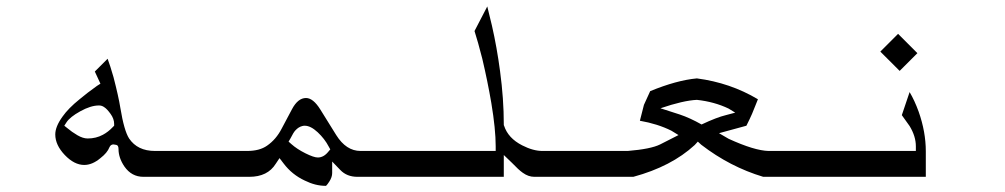

<svg xmlns="http://www.w3.org/2000/svg" viewBox="-20 -569 3150 602"><path d="M627 -14.6H429.7Q392.6 -14.6 370.1 -46.9Q351.6 -74.2 351.6 -101.6Q351.6 -113.3 344.7 -114.7Q337.9 -116.2 335.9 -116.2Q327.1 -116.2 323.2 -107.4Q316.4 -89.8 294.9 -73.2Q269.5 -51.8 244.1 -51.8Q212.9 -51.8 183.1 -83Q153.3 -114.3 153.3 -147.5Q153.3 -171.9 175.8 -203.1Q194.3 -229.5 229.5 -257.8Q253.9 -278.3 284.2 -299.8L294.9 -306.6L277.3 -344.7L317.4 -384.8Q325.2 -364.3 335.9 -327.1Q351.6 -266.6 357.4 -230.5Q369.1 -159.2 384.8 -134.8Q411.1 -95.7 465.8 -95.7H627ZM254.9 -134.8Q281.2 -134.8 302.7 -146.5Q319.3 -155.3 334 -170.9L337.9 -174.8V-180.7Q337.9 -196.3 326.7 -211.9Q315.4 -227.5 307.6 -232.4Q299.8 -238.3 291 -238.3Q291 -238.3 290 -238.3Q264.6 -238.3 231.9 -220.2Q199.2 -202.1 188.5 -185.5L181.6 -174.8L191.4 -167Q205.1 -155.3 222.7 -145Q240.2 -134.8 254.9 -134.8Z M1250 -14.6H1100.6Q1067.4 -14.6 1046.9 -36.1Q1046.9 -36.1 1021.5 -62.5V-26.4Q1021.5 -13.7 1012.7 0Q1005.9 10.7 1002.9 12.7Q1002.9 12.7 1002.9 13.7Q1002 13.7 1001 13.7Q968.8 13.7 935.5 -2.9Q895.5 -21.5 869.1 -56.6L856.4 -73.2L844.7 -55.7Q819.3 -14.6 761.7 -14.6H614.3V-95.7H754.9Q793.9 -95.7 817.4 -112.3Q845.7 -131.8 863.3 -166L895.5 -226.6Q914.1 -261.7 939.5 -261.7Q961.9 -261.7 984.4 -225.6L1034.2 -145.5Q1065.4 -95.7 1110.4 -95.7H1250ZM976.6 -75.2Q995.1 -75.2 1009.8 -93.8L1015.6 -100.6L1010.7 -109.4Q998 -133.8 976.1 -154.3Q954.1 -174.8 935.5 -174.8Q934.6 -174.8 933.1 -174.8Q931.6 -174.8 930.2 -174.3Q928.7 -173.8 927.7 -173.8Q916 -170.9 906.2 -160.2Q900.4 -154.3 890.6 -134.8L884.8 -125L893.6 -117.2Q911.1 -101.6 937.5 -88.4Q963.9 -75.2 976.6 -75.2Z M1560.5 -174.8Q1573.2 -135.7 1617.2 -113.3Q1651.4 -95.7 1680.7 -95.7H1873V-14.6H1655.3Q1636.7 -14.6 1619.1 -27.3Q1606.4 -36.1 1585 -58.6L1559.6 -83V-14.6H1238.3V-95.7H1534.2V-110.4Q1534.2 -164.1 1520.5 -246.1Q1508.8 -314.5 1492.2 -384.8Q1478.5 -438.5 1467.8 -471.7L1507.8 -548.8Q1515.6 -518.6 1522.5 -488.3Q1538.1 -419.9 1547.9 -345.7Q1559.6 -258.8 1559.6 -179.7V-177.7V-176.8Z M2165 -323.2Q2269.5 -309.6 2356.4 -257.8Q2352.5 -247.1 2348.6 -238.3L2337.9 -211.9Q2332 -198.2 2320.3 -174.8L2234.4 -151.4L2264.6 -133.8Q2345.7 -96.7 2389.6 -95.7H2497.1V-14.6H2373Q2268.6 -45.9 2178.7 -115.2L2168 -125L2158.2 -114.3Q2085 -46.9 1965.8 -14.6H1857.4V-95.7H1948.2Q2020.5 -101.6 2049.8 -116.2L2107.4 -145.5L2085 -159.2Q2042 -180.7 1986.3 -190.4L1999 -240.2L2018.6 -283.2Q2101.6 -317.4 2165 -323.2ZM2179.7 -178.7Q2227.5 -201.2 2255.9 -208L2285.2 -215.8L2264.6 -228.5Q2219.7 -250 2165 -255.9Q2122.1 -253.9 2050.8 -229.5L2111.3 -210Q2143.6 -199.2 2179.7 -178.7Z M2856.4 -402.3 2800.8 -346.7 2740.2 -407.2 2795.9 -462.9ZM2882.8 -94.7V-14.6H2479.5V-95.7H2851.6V-110.4Q2851.6 -141.6 2832 -173.8Q2825.2 -183.6 2807.6 -208L2832 -280.3Q2847.7 -253.9 2860.4 -218.8Q2882.8 -155.3 2882.8 -94.7Z"/></svg>

Font: Thabit
Style: Regular
Weight: 500
Designer: Regenerated by Nadim Shaikli
Foundry: MAK Alagha
Version: 0.01